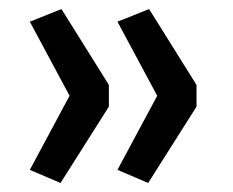

<svg xmlns="http://www.w3.org/2000/svg" viewBox="-20 -484 515 425"><path d="M114 -79 46 -108 134 -272 46 -436 116 -464 221 -296V-248ZM308 -79 240 -108 328 -272 240 -436 310 -464 415 -296V-248Z"/></svg>

Font: Nunito Sans 7pt Medium
Style: Regular
Weight: 500
Designer: Vernon Adams
Foundry: Vernon Adams
Version: Version 3.101;gftools[0.9.27]